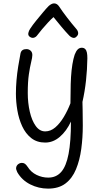

<svg xmlns="http://www.w3.org/2000/svg" viewBox="-20 -828 612 1134"><path d="M101 -512Q104 -526 113 -532Q122 -538 136 -538Q144 -538 150 -535.5Q156 -533 161 -528.5Q166 -524 168.5 -517.5Q171 -511 171 -503Q171 -489 164 -461Q157 -433 150.5 -389Q144 -345 144 -279Q144 -220 156 -168Q168 -116 191 -84Q214 -52 247 -52Q279 -52 306.5 -75.5Q334 -99 357 -137.5Q380 -176 396 -218L397 -285Q397 -332 399.5 -373Q402 -414 407.5 -447.5Q413 -481 421 -505Q429 -526 439 -536Q449 -546 463 -546Q476 -546 483.5 -538Q491 -530 493.5 -516.5Q496 -503 496 -484Q495 -417 488 -352.5Q481 -288 467 -226Q468 -205 468 -181Q468 -157 468.5 -132.5Q469 -108 469 -86Q469 -15 460 51.5Q451 118 429 171.5Q407 225 367 255.5Q327 286 264 286Q208 286 158.5 261Q109 236 82 189Q79 181 77 176Q75 171 75 166Q75 157 80 149.5Q85 142 93 138Q101 134 109 134Q120 134 127.5 139.5Q135 145 143 157Q163 189 196 205Q229 221 265 221Q312 221 341.5 187.5Q371 154 385 81Q399 8 399 -110Q373 -54 333.5 -20Q294 14 247 14Q198 14 164.5 -12.5Q131 -39 111 -82.5Q91 -126 82.5 -176.5Q74 -227 74 -275Q74 -314 77.5 -354.5Q81 -395 87.5 -435.5Q94 -476 101 -512ZM201 -621Q192 -608 179 -605Q166 -602 153 -613Q145 -621 147.5 -633.5Q150 -646 158 -658Q173 -681 193.5 -706Q214 -731 233.5 -754.5Q253 -778 268 -793Q276 -800 284 -804Q292 -808 299 -808Q308 -808 315.5 -803.5Q323 -799 329 -790Q348 -761 376.5 -724Q405 -687 430 -658Q440 -647 441.5 -635Q443 -623 434 -614Q424 -602 412 -604.5Q400 -607 389 -618Q367 -641 342 -671Q317 -701 296 -727Q282 -715 264 -695.5Q246 -676 229 -656Q212 -636 201 -621Z"/></svg>

Font: Playpen Sans Light
Style: Regular
Weight: 300
Designer: Laura Meseguer, Veronika Burian, José Scaglione
Foundry: TypeTogether
Version: Version 1.001